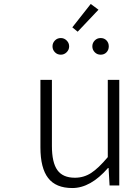

<svg xmlns="http://www.w3.org/2000/svg" viewBox="-20 -936 630 969"><path d="M345 13Q262 13 223 -37.5Q184 -88 184 -192V-533H242V-199Q242 -116 269.5 -77.5Q297 -39 358 -39Q403 -39 440 -63Q477 -87 524 -143V-533H582V0H533L528 -88H525Q437 13 345 13ZM372 -776 345 -798 438 -916 477 -887ZM287 -660Q269 -660 257 -672.5Q245 -685 245 -702Q245 -719 257 -731.5Q269 -744 287 -744Q304 -744 316.5 -731.5Q329 -719 329 -702Q329 -685 316.5 -672.5Q304 -660 287 -660ZM517.5 -672Q506 -660 488 -660Q470 -660 458 -672.5Q446 -685 446 -702Q446 -719 458 -731.5Q470 -744 488 -744Q506 -744 517.5 -732Q529 -720 529 -702Q529 -684 517.5 -672Z"/></svg>

Font: NotoSansHansLight
Style: Regular
Weight: 300
Designer: Ryoko NISHIZUKA  (kana & ideographs); Paul D. Hunt (Latin, Greek & Cyrillic); Wenlong ZHANG  (bopomofo); Sandoll Communi
Foundry: Adobe Systems Incorporated
Version: Version 1.00;December 8, 2021;FontCreator 13.0.0.2675 64-bit